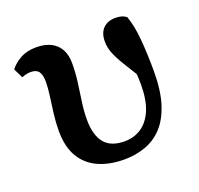

<svg xmlns="http://www.w3.org/2000/svg" viewBox="-98 -615 764 736"><g transform="rotate(-20 284.5 -247.0)"><path d="M291 14Q230 14 185 -6.5Q140 -27 115.5 -68.5Q91 -110 91 -174Q91 -209 95.5 -245Q100 -281 104.5 -312.5Q109 -344 109 -369Q109 -397 99.5 -410.5Q90 -424 67 -424Q56 -424 46.5 -421.5Q37 -419 30 -416L11 -455Q27 -476 54 -491Q81 -506 119 -506Q155 -506 179.5 -493Q204 -480 216 -457Q228 -434 228 -401Q228 -364 223 -325.5Q218 -287 212.5 -250Q207 -213 207 -179Q207 -116 233 -83.5Q259 -51 316 -51Q354 -51 384 -71Q414 -91 431 -131.5Q448 -172 448 -234Q448 -260 446 -283Q444 -306 441 -329L465 -328L467 -244Q434 -297 413.5 -330.5Q393 -364 383.5 -388Q374 -412 374 -436Q374 -471 392.5 -489.5Q411 -508 442 -508Q457 -508 467.5 -505Q478 -502 487 -495Q502 -453 507 -393Q512 -333 512 -266Q512 -187 495 -133.5Q478 -80 448 -47.5Q418 -15 377.5 -0.5Q337 14 291 14Z"/></g></svg>

Font: Source Serif 4 SemiBold
Style: Regular
Weight: 600
Designer: Frank Grießhammer
Foundry: Adobe Systems Incorporated
Version: Version 4.004;hotconv 1.0.116;makeotfexe 2.5.65601